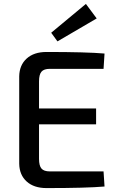

<svg xmlns="http://www.w3.org/2000/svg" viewBox="-20 -957 602 979"><path d="M273 -746 241 -790 418 -937 473 -863ZM508 -83 513 -6Q422 2 217 2Q153 2 116 -31.5Q79 -65 78 -122V-568Q79 -625 116 -658.5Q153 -692 217 -692Q422 -692 513 -684L508 -606H234Q204 -606 191.5 -591.5Q179 -577 179 -542V-404H470V-323H179V-147Q179 -112 191.5 -97.5Q204 -83 234 -83Z"/></svg>

Font: Exo 2.0 Medium
Style: Regular
Weight: 500
Designer: Natanael Gama
Version: Version 1.001;PS 001.001;hotconv 1.0.70;makeotf.lib2.5.58329